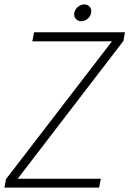

<svg xmlns="http://www.w3.org/2000/svg" viewBox="-30 -848 585 868"><path d="M535 -702 528 -663 50 -40H426L418 0H-10L-3 -38L476 -661H116L124 -702ZM338 -752Q322 -752 312.5 -763Q303 -774 306 -790Q309 -806 322.5 -817Q336 -828 351 -828Q367 -828 376 -817Q385 -806 382 -790Q379 -774 366 -763Q353 -752 338 -752Z"/></svg>

Font: Poppins ExtraLight
Style: Italic
Weight: 275
Italic angle: -10°
Designer: Ninad Kale (Devanagari), Jonny Pinhorn (Latin)
Foundry: Indian Type Foundry
Version: Version 3.200;PS 1.000;hotconv 16.6.54;makeotf.lib2.5.65590